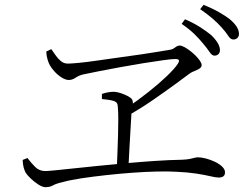

<svg xmlns="http://www.w3.org/2000/svg" viewBox="-20 -813 1040 797"><path d="M870 -582Q860 -582 850 -597Q840 -612 824 -631Q808 -651 787 -671.5Q766 -692 734 -714L748 -733Q785 -717 812 -699.5Q839 -682 857 -667Q893 -632 893 -605Q893 -594 886.5 -588Q880 -582 870 -582ZM509 -367Q553 -397 596 -431Q639 -465 672 -496.5Q705 -528 718 -548Q725 -559 722.5 -563.5Q720 -568 707 -568Q693 -568 657 -563Q621 -558 574 -550.5Q527 -543 478.5 -534Q430 -525 389 -517Q348 -509 325 -504Q308 -500 294 -490.5Q280 -481 266 -481Q252 -481 235.5 -491.5Q219 -502 206 -516.5Q193 -531 187 -542Q182 -551 177.5 -565.5Q173 -580 172 -599L193 -609Q201 -598 210.5 -584Q220 -570 232.5 -559.5Q245 -549 262 -549Q274 -549 306.5 -552Q339 -555 383 -561.5Q427 -568 475 -574.5Q523 -581 567.5 -587.5Q612 -594 644 -599.5Q676 -605 689 -607Q697 -609 702.5 -613Q708 -617 713.5 -620.5Q719 -624 726 -624Q733 -624 744.5 -618Q756 -612 768.5 -602.5Q781 -593 792 -582Q803 -571 810 -560.5Q817 -550 817 -543Q817 -536 811.5 -531Q806 -526 797.5 -522.5Q789 -519 780 -515Q771 -511 765 -506Q745 -491 706 -462.5Q667 -434 616.5 -399Q566 -364 511 -333ZM169 -36Q156 -36 138.5 -47.5Q121 -59 106.5 -73Q92 -87 86 -97Q81 -107 78 -118.5Q75 -130 74 -149L94 -157Q109 -137 126 -120Q143 -103 168 -103Q178 -103 209 -106Q240 -109 286 -114Q332 -119 387.5 -124.5Q443 -130 503.5 -135.5Q564 -141 623.5 -145Q683 -149 737 -150Q757 -151 769 -153.5Q781 -156 788 -158Q795 -160 801 -160Q816 -160 835 -155Q854 -150 872 -141.5Q890 -133 902 -121.5Q914 -110 914 -98Q914 -86 907 -81Q900 -76 888 -76Q876 -76 853 -81.5Q830 -87 794.5 -92.5Q759 -98 712 -100Q680 -102 632.5 -101Q585 -100 530 -96Q475 -92 420.5 -86Q366 -80 319 -73Q272 -66 240 -57Q213 -51 200 -43.5Q187 -36 169 -36ZM465 -115Q466 -144 467.5 -179.5Q469 -215 470 -252Q471 -289 471 -320Q471 -351 469 -370Q469 -389 452 -394Q435 -399 403 -402V-423Q414 -427 427 -429.5Q440 -432 451 -432Q460 -432 472 -429Q484 -426 497 -420.5Q510 -415 519.5 -408.5Q529 -402 530 -396Q532 -389 531.5 -383Q531 -377 529 -369Q527 -361 526 -349Q525 -328 522.5 -288Q520 -248 517.5 -201.5Q515 -155 513 -115ZM949 -649Q937 -649 927.5 -664Q918 -679 901 -698Q884 -717 864 -734.5Q844 -752 811 -775L825 -793Q862 -778 889 -762.5Q916 -747 933 -734Q953 -717 962.5 -702Q972 -687 972 -672Q972 -662 965.5 -655.5Q959 -649 949 -649Z"/></svg>

Font: Noto Serif JP ExtraLight Light
Style: Regular
Weight: 300
Version: Version 2.003-H1;hotconv 1.1.1;makeotfexe 2.6.0